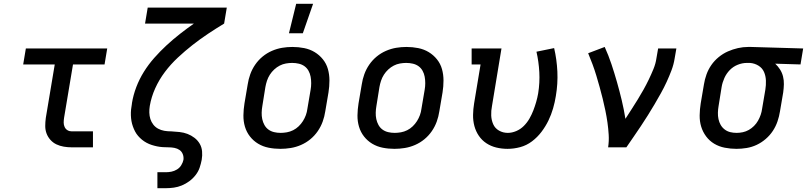

<svg xmlns="http://www.w3.org/2000/svg" viewBox="-20 -775 4245 1010"><path d="M357 0Q336 0 315.5 -3.5Q295 -7 277 -15.5Q259 -24 245.5 -39Q232 -54 225 -72.5Q218 -91 218 -112Q218 -133 221 -155L268 -436H102L116 -520H544L530 -436H364L317 -155Q315 -142 315 -130Q315 -118 320 -107Q325 -96 335 -90Q345 -84 357 -84H469V0Z M808 215V131H852Q867 131 882 128Q897 125 911 116.5Q925 108 933.5 94Q942 80 945 66Q947 50 941.5 36Q936 22 924.5 14Q913 6 898 3Q883 0 867.5 0Q852 0 836.5 -1Q821 -2 806.5 -5Q792 -8 778 -12.5Q764 -17 751 -24Q738 -31 727 -40Q716 -49 706.5 -60Q697 -71 690.5 -83.5Q684 -96 679 -110Q674 -124 671.5 -138.5Q669 -153 668.5 -168.5Q668 -184 669.5 -199Q671 -214 674 -230V-232Q681 -275 697 -317Q713 -359 737 -397.5Q761 -436 791.5 -470.5Q822 -505 856 -536.5Q890 -568 926.5 -596.5Q963 -625 1000 -651H743L757 -735H1173L1159 -651Q1116 -625 1074 -597Q1032 -569 992.5 -538Q953 -507 915.5 -472Q878 -437 847.5 -396.5Q817 -356 796.5 -310.5Q776 -265 768 -218Q765 -200 765.5 -182.5Q766 -165 771 -149Q776 -133 786.5 -119.5Q797 -106 812 -98Q827 -90 844 -87Q861 -84 879 -84H881Q902 -83 924.5 -80.5Q947 -78 966.5 -70.5Q986 -63 1003 -50Q1020 -37 1030.5 -19Q1041 -1 1043 21Q1045 43 1041 66Q1037 87 1030 107.5Q1023 128 1008.5 146.5Q994 165 975.5 178.5Q957 192 936.5 200.5Q916 209 894.5 212Q873 215 852 215Z M1455 8Q1423 8 1393 2Q1363 -4 1338 -19Q1313 -34 1295 -57Q1277 -80 1268.5 -108.5Q1260 -137 1260.5 -168.5Q1261 -200 1266 -231L1283 -331Q1287 -358 1296.5 -384.5Q1306 -411 1322.5 -435Q1339 -459 1361.5 -477.5Q1384 -496 1410.5 -507.5Q1437 -519 1464 -523.5Q1491 -528 1518 -528Q1550 -528 1580 -522Q1610 -516 1635 -501Q1660 -486 1678.5 -463Q1697 -440 1705 -411.5Q1713 -383 1713 -351.5Q1713 -320 1708 -289L1691 -189Q1687 -162 1677.5 -135.5Q1668 -109 1651.5 -85Q1635 -61 1612.5 -42.5Q1590 -24 1563.5 -12.5Q1537 -1 1509.5 3.5Q1482 8 1455 8ZM1456 -76Q1472 -76 1489 -79Q1506 -82 1522 -90Q1538 -98 1551 -110.5Q1564 -123 1573.5 -138Q1583 -153 1589 -169.5Q1595 -186 1597 -203L1614 -303Q1617 -320 1617 -337.5Q1617 -355 1614 -371.5Q1611 -388 1603 -402.5Q1595 -417 1582 -426.5Q1569 -436 1552 -440Q1535 -444 1517 -444Q1501 -444 1484 -441Q1467 -438 1451.5 -430Q1436 -422 1422.5 -409.5Q1409 -397 1399.5 -382Q1390 -367 1384.5 -350.5Q1379 -334 1376 -317L1360 -217Q1357 -200 1356.5 -182.5Q1356 -165 1359.5 -148.5Q1363 -132 1371 -117.5Q1379 -103 1392 -93.5Q1405 -84 1421.5 -80Q1438 -76 1456 -76ZM1500 -600 1538 -755H1627L1573 -600Z M2055 8Q2023 8 1993 2Q1963 -4 1938 -19Q1913 -34 1895 -57Q1877 -80 1868.5 -108.5Q1860 -137 1860.5 -168.5Q1861 -200 1866 -231L1883 -331Q1887 -358 1896.5 -384.5Q1906 -411 1922.5 -435Q1939 -459 1961.5 -477.5Q1984 -496 2010.5 -507.5Q2037 -519 2064 -523.5Q2091 -528 2118 -528Q2150 -528 2180 -522Q2210 -516 2235 -501Q2260 -486 2278.5 -463Q2297 -440 2305 -411.5Q2313 -383 2313 -351.5Q2313 -320 2308 -289L2291 -189Q2287 -162 2277.5 -135.5Q2268 -109 2251.5 -85Q2235 -61 2212.5 -42.5Q2190 -24 2163.5 -12.5Q2137 -1 2109.5 3.5Q2082 8 2055 8ZM2056 -76Q2072 -76 2089 -79Q2106 -82 2122 -90Q2138 -98 2151 -110.5Q2164 -123 2173.5 -138Q2183 -153 2189 -169.5Q2195 -186 2197 -203L2214 -303Q2217 -320 2217 -337.5Q2217 -355 2214 -371.5Q2211 -388 2203 -402.5Q2195 -417 2182 -426.5Q2169 -436 2152 -440Q2135 -444 2117 -444Q2101 -444 2084 -441Q2067 -438 2051.5 -430Q2036 -422 2022.5 -409.5Q2009 -397 1999.5 -382Q1990 -367 1984.5 -350.5Q1979 -334 1976 -317L1960 -217Q1957 -200 1956.5 -182.5Q1956 -165 1959.5 -148.5Q1963 -132 1971 -117.5Q1979 -103 1992 -93.5Q2005 -84 2021.5 -80Q2038 -76 2056 -76Z M2650 8Q2619 8 2590.5 1Q2562 -6 2538.5 -21.5Q2515 -37 2499 -60.5Q2483 -84 2475.5 -112Q2468 -140 2468.5 -170.5Q2469 -201 2474 -231L2508 -436H2461V-520H2618L2568 -217Q2563 -192 2564 -167.5Q2565 -143 2574.5 -121.5Q2584 -100 2605 -88Q2626 -76 2651 -76Q2673 -76 2695.5 -85.5Q2718 -95 2735.5 -112.5Q2753 -130 2765 -151Q2777 -172 2785.5 -194Q2794 -216 2800.5 -238.5Q2807 -261 2811 -284Q2820 -340 2817 -395.5Q2814 -451 2802 -503L2895 -522Q2909 -462 2912 -398.5Q2915 -335 2904 -270Q2899 -238 2889.5 -205Q2880 -172 2865 -141Q2850 -110 2828.5 -81.5Q2807 -53 2778.5 -31.5Q2750 -10 2716.5 -1Q2683 8 2650 8Z M3179 0Q3184 -33 3182 -66Q3180 -99 3175.5 -130.5Q3171 -162 3164.5 -193.5Q3158 -225 3150.5 -255.5Q3143 -286 3134.5 -316.5Q3126 -347 3117 -377Q3108 -407 3097 -436.5Q3086 -466 3074 -495L3161 -528Q3181 -484 3196.5 -437.5Q3212 -391 3225.5 -343.5Q3239 -296 3250.5 -248Q3262 -200 3270 -150Q3286 -175 3302.5 -200.5Q3319 -226 3335 -252Q3351 -278 3365.5 -304Q3380 -330 3393 -357Q3406 -384 3417.5 -412Q3429 -440 3433 -468L3442 -520H3538L3529 -468Q3524 -436 3512.5 -405.5Q3501 -375 3487 -344.5Q3473 -314 3456.5 -284.5Q3440 -255 3423 -226Q3406 -197 3388 -168.5Q3370 -140 3351.5 -112Q3333 -84 3313.5 -56Q3294 -28 3275 0Z M3854 8Q3823 8 3792.5 2Q3762 -4 3737 -19Q3712 -34 3694.5 -57.5Q3677 -81 3668.5 -109Q3660 -137 3660.5 -168.5Q3661 -200 3666 -231L3683 -331Q3687 -357 3696.5 -383.5Q3706 -410 3722 -433Q3738 -456 3760.5 -474.5Q3783 -493 3809 -504.5Q3835 -516 3862 -522Q3889 -528 3915 -528H3931L4205 -520L4191 -436L4058 -440Q4072 -427 4083 -410Q4094 -393 4099 -373Q4104 -353 4103.5 -332Q4103 -311 4100 -289L4083 -189Q4079 -163 4070 -136.5Q4061 -110 4045.5 -86.5Q4030 -63 4008 -44Q3986 -25 3960.5 -13Q3935 -1 3907.5 3.5Q3880 8 3854 8ZM3855 -76Q3871 -76 3887.5 -79.5Q3904 -83 3919 -91.5Q3934 -100 3946.5 -112.5Q3959 -125 3967.5 -140Q3976 -155 3981.5 -171Q3987 -187 3989 -203L4006 -303Q4010 -327 4009 -351.5Q4008 -376 3999 -396.5Q3990 -417 3970 -429.5Q3950 -442 3925 -444H3909Q3885 -444 3861 -434.5Q3837 -425 3819 -406.5Q3801 -388 3790.5 -364.5Q3780 -341 3776 -317L3760 -217Q3757 -200 3756.5 -182.5Q3756 -165 3759.5 -148.5Q3763 -132 3771 -118Q3779 -104 3792 -94Q3805 -84 3821 -80Q3837 -76 3855 -76Z"/></svg>

Font: Iosevka Etoile Medium
Style: Italic
Weight: 500
Italic angle: -9°
Designer: Belleve Invis
Foundry: Belleve Invis
Version: Version 22.1.2; ttfautohint (v1.8.4)